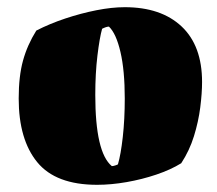

<svg xmlns="http://www.w3.org/2000/svg" viewBox="-20 -502 603 534"><path d="M250 12Q135 12 83.5 -51Q32 -114 32 -228Q32 -290 44 -333.5Q56 -377 81 -417Q118 -436 161.5 -450.5Q205 -465 248 -473.5Q291 -482 327 -482Q428 -482 485 -428.5Q542 -375 542 -274Q542 -243 537 -203.5Q532 -164 519.5 -123.5Q507 -83 484 -48Q455 -30 415 -16.5Q375 -3 332 4.5Q289 12 250 12ZM291 -40Q295 -40 301 -42Q307 -44 308 -45Q316 -72 321.5 -121Q327 -170 327 -228Q327 -306 315 -357.5Q303 -409 283 -428Q276 -428 264 -422Q257 -397 251 -347.5Q245 -298 245 -238Q245 -78 291 -40Z"/></svg>

Font: Labrada Black
Style: Regular
Weight: 900
Designer: Mercedes Jáuregui
Foundry: Omnibus-Type Team
Version: Version 1.000; ttfautohint (v1.8.4.7-5d5b)